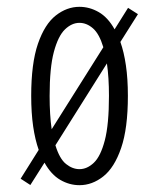

<svg xmlns="http://www.w3.org/2000/svg" viewBox="-20 -532 490 563"><path d="M40.5 -8 93.5 -92.5Q83 -122 77.2 -161.5Q71.5 -201 71.5 -251Q71.5 -346 91.2 -403.5Q111 -461 143.5 -486.5Q176 -512 213 -512Q242.5 -512 269.5 -496.5Q296.5 -481 316 -446L355.5 -509L384.5 -490.5L333 -409Q343.5 -379.5 349.2 -340.2Q355 -301 355 -251Q355 -155.5 335.2 -98Q315.5 -40.5 283 -14.8Q250.5 11 213 11Q183.5 11 156.8 -4.5Q130 -20 110.5 -55L69 10.5ZM125.5 -251Q125.5 -195 131.5 -153L283 -393.5Q271 -433 252.5 -449Q234 -465 213 -465Q190.5 -465 170.5 -445.8Q150.5 -426.5 138 -380Q125.5 -333.5 125.5 -251ZM213 -36Q235.5 -36 255.2 -54.8Q275 -73.5 287.2 -120Q299.5 -166.5 299.5 -251Q299.5 -305 293.5 -346L142.5 -106Q154.5 -66.5 173.5 -51.2Q192.5 -36 213 -36Z"/></svg>

Font: Trispace Condensed ExtraLight
Style: Regular
Weight: 200
Width: 3
Designer: Tyler Finck
Foundry: Etcetera Type Company
Version: Version 1.210; ttfautohint (v1.8.3)